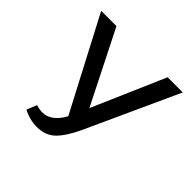

<svg xmlns="http://www.w3.org/2000/svg" viewBox="-166 -826 1003 1003"><g transform="rotate(45 336.0 -324.5)"><path d="M531 -658H643L411 -150Q373 -68 334 -29.5Q295 9 231 9Q178 9 129 -17L152 -73Q177 -65 198 -65Q263 -65 308 -147L40 -658H153L356 -255Z"/></g></svg>

Font: EauTestText Semibold
Style: Regular
Weight: 600
Designer: Christian Thalmann (Catharsis Fonts)
Version: Version 0.001;PS 000.001;hotconv 1.0.88;makeotf.lib2.5.64775